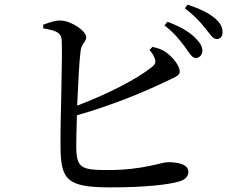

<svg xmlns="http://www.w3.org/2000/svg" viewBox="-20 -807 1040 831"><path d="M781 -603C799 -578 810 -558 825 -556C842 -555 855 -568 856 -586C856 -606 846 -623 823 -645C797 -671 757 -693 705 -713L692 -697C736 -663 761 -630 781 -603ZM868 -685C889 -660 900 -639 917 -638C933 -638 943 -648 943 -666C944 -688 935 -707 909 -729C884 -750 844 -770 792 -787L780 -771C826 -736 848 -710 868 -685ZM627 -591C634 -583 644 -570 649 -556C656 -538 653 -529 636 -516C573 -465 445 -399 314 -350C318 -443 323 -544 329 -588C333 -619 353 -625 353 -646C353 -673 290 -716 244 -718C220 -720 190 -708 167 -700V-684C217 -676 241 -668 246 -641C253 -599 240 -278 242 -173C243 -28 269 4 460 4C609 4 712 -8 757 -22C779 -29 795 -40 795 -64C795 -92 761 -105 707 -105C677 -105 601 -71 447 -71C330 -71 311 -80 310 -173C310 -199 311 -250 313 -308C478 -355 616 -415 693 -452C731 -471 758 -477 758 -498C758 -520 730 -559 698 -581C681 -593 664 -599 640 -604Z"/></svg>

Font: Noto Serif CJK SC Medium
Style: Regular
Weight: 500
Designer: Ryoko NISHIZUKA 西塚涼子 (kana & ideographs); Frank Grießhammer (Latin, Greek & Cyrillic); Wenlong ZHANG 张文龙 (bopomofo); San
Foundry: Adobe
Version: Version 2.001;hotconv 1.1.0;makeotfexe 2.6.0